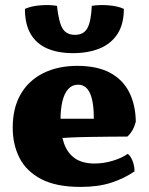

<svg xmlns="http://www.w3.org/2000/svg" viewBox="-20 -726 585 755"><path d="M297 9Q201 9 142.5 -21.5Q84 -52 57 -104.5Q30 -157 30 -224Q30 -301 61 -355Q92 -409 149.5 -438Q207 -467 284 -467Q362 -467 412.5 -440Q463 -413 488 -363.5Q513 -314 514 -248Q505 -211 481 -189Q448 -189 410 -188.5Q372 -188 332 -187.5Q292 -187 252 -185Q212 -183 175 -180V-259H349Q349 -327 333.5 -360Q318 -393 287 -393Q264 -393 248.5 -376Q233 -359 225.5 -328Q218 -297 218 -255Q218 -202 231.5 -163Q245 -124 274.5 -103.5Q304 -83 352 -83Q388 -83 424 -94Q460 -105 482 -121Q493 -114 501 -94Q509 -74 509 -52Q468 -24 417 -7.5Q366 9 297 9ZM267 -517Q208 -517 165.5 -535.5Q123 -554 100.5 -592.5Q78 -631 78 -691Q102 -702 138 -705Q174 -708 204 -703Q211 -639 226 -614Q241 -589 275 -589Q309 -589 323.5 -615Q338 -641 341 -703Q371 -708 407.5 -705Q444 -702 467 -691Q467 -631 442 -592.5Q417 -554 372 -535.5Q327 -517 267 -517Z"/></svg>

Font: Vollkorn Black
Style: Regular
Weight: 900
Designer: Friedrich Althausen
Foundry: Friedrich Althausen
Version: Version 5.000